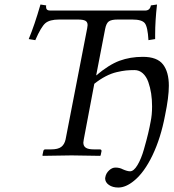

<svg xmlns="http://www.w3.org/2000/svg" viewBox="-20 -693 774 855"><path d="M368.2 -566.9Q370.1 -576.7 370.1 -581.1Q370.1 -595.2 360.1 -600.6Q350.1 -606 327.1 -606H243.2Q201.2 -606 182.1 -589.8Q163.1 -573.7 137.2 -514.2L107.9 -519Q133.8 -581.1 160.2 -672.9L186 -668.9Q185.1 -668 185.1 -662.1Q185.1 -646 203.1 -646H626Q647.9 -646 651.9 -668.9L679.2 -672.9Q670.9 -599.6 670.9 -539.1V-519L641.1 -514.2Q637.7 -573.7 624.8 -589.8Q611.8 -606 569.8 -606H503.9Q476.1 -606 464.6 -597.7Q453.1 -589.4 448.2 -564L408.2 -356.9Q464.8 -404.8 512.2 -422.4Q559.6 -439.9 616.2 -439.9Q679.7 -439.9 705.8 -406.2Q731.9 -372.6 731.9 -311Q731.9 -260.3 714.8 -178.2Q695.8 -78.1 659.2 -1.7Q622.6 74.7 577.1 111.8Q540.5 142.1 506.8 142.1Q481.4 142.1 464.8 130.4Q448.2 118.7 448.2 101.1Q448.2 97.2 449.2 95.2Q452.1 78.6 465.6 65.9Q479 53.2 494.1 53.2Q512.7 53.2 526.9 61Q546.9 69.8 559.1 69.8Q575.7 69.8 592.3 42Q608.9 14.2 620.8 -27.6Q632.8 -69.3 639.9 -99.4Q647 -129.4 650.9 -151.9Q657.2 -181.2 657.2 -219.2Q657.2 -249.5 653.1 -276.6Q648.9 -303.7 640.4 -327.9Q631.8 -352.1 616 -366.5Q600.1 -380.9 579.1 -380.9Q558.6 -380.9 541.3 -379.2Q523.9 -377.4 499.8 -371.8Q475.6 -366.2 450.2 -353Q424.8 -339.8 399.9 -319.8L353 -71.8Q351.1 -62 351.1 -58.1Q351.1 -42.5 362.1 -35.2Q373 -27.8 397.9 -27.8H424.8Q428.2 -27.8 430.4 -25.6Q432.6 -23.4 432.1 -20L428.2 -1L425.8 1Q337.9 -1 298.8 -1L170.9 1L168.9 -1L172.9 -20Q174.3 -27.8 182.1 -27.8H208Q238.3 -27.8 252.7 -38.8Q267.1 -49.8 272 -71.8Z"/></svg>

Font: Common Serif Medium
Style: Italic
Weight: 500
Italic angle: -12°
Designer: Philipp H. Poll, Khaled Hosny
Foundry: Stefan Peev, Context Ltd.
Version: Version 1.026